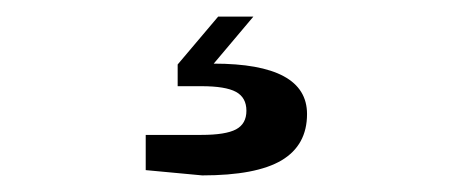

<svg xmlns="http://www.w3.org/2000/svg" viewBox="-20 -31 540 229"><path d="M346.2 105Q346.2 142.1 315.9 160.2Q285.6 178.2 221.2 178.2L153.8 171.9V129.9H220.2Q249 129.9 261.5 123.3Q273.9 116.7 273.9 101.1Q273.9 85.4 261.5 78.6Q249 71.8 220.2 71.8H191.9V45.9L240.2 -11.2H282.2L234.9 44.9Q346.2 44.9 346.2 105Z"/></svg>

Font: Creato Display Medium
Style: Regular
Weight: 500
Version: Version 1.000